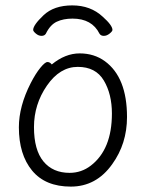

<svg xmlns="http://www.w3.org/2000/svg" viewBox="-20 -679 540 712"><path d="M396 -70Q337 13 242.5 13Q148 13 99 -46.5Q50 -106 50 -207Q50 -285 94 -371Q112 -406 129.5 -427.5Q147 -449 156 -449Q165 -449 172 -440Q222 -481 275.5 -481Q329 -481 369 -452Q451 -392 451 -245Q451 -146 396 -70ZM238 -38Q282 -38 317 -65Q395 -125 395 -258Q395 -330 365 -380.5Q335 -431 268.5 -431Q202 -431 154 -361.5Q106 -292 106 -207.5Q106 -123 141 -80.5Q176 -38 238 -38ZM150 -554Q145 -546 134 -546Q123 -546 113 -554.5Q103 -563 103 -568Q103 -586 141.5 -622.5Q180 -659 248 -659Q316 -659 361 -617Q397 -585 397 -568Q397 -563 386.5 -554.5Q376 -546 365 -546Q354 -546 349 -554Q321 -610 249 -610Q215 -610 190.5 -598.5Q166 -587 150 -554Z"/></svg>

Font: LXGW WenKai Mono TC Light
Style: Regular
Weight: 300
Designer: LXGW / Fontworks Inc.
Foundry: LXGW / Fontworks Inc.
Version: Version 1.330